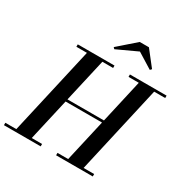

<svg xmlns="http://www.w3.org/2000/svg" viewBox="-255 -1165 1311 1347"><g transform="rotate(30 401.0 -491.0)"><path d="M527 -924.5 363 -848.5 352 -859.5 492 -982H566.5L662.5 -859.5L651 -847.5ZM-41 -19.5H48L209.5 -730.5H124V-750H421.5V-730.5H334.5L254.5 -379.5H550L629.5 -730.5H546.5V-750H843.5V-730.5H754L593 -19.5H678.5V0H381.5V-19.5H468L545.5 -360H250.5L173 -19.5H256.5V0H-41Z"/></g></svg>

Font: Bodoni* 11pt Medium
Style: Italic
Weight: 500
Italic angle: -13°
Version: Version 2.3